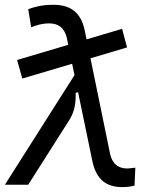

<svg xmlns="http://www.w3.org/2000/svg" viewBox="-29 -762 635 792"><path d="M63 -438 268.6 -499 278.3 -452.1 -8.8 0H87.4L257.3 -267.6C278.8 -301.8 284.2 -337.4 283.2 -378.9L293 -381.8L353 -92.8C369.6 -21 409.7 9.8 475.6 9.8C493.2 9.8 508.8 7.8 525.9 3.9L529.3 -70.3C510.7 -67.9 501 -66.9 497.6 -66.9C460 -66.9 435.1 -84 425.3 -126.5L344.2 -521.5L495.1 -566.4L474.6 -643.1L328.1 -599.6L319.3 -641.6C303.2 -712.4 259.8 -742.2 191.4 -742.2C144 -742.2 114.3 -733.9 87.4 -724.1L99.6 -649.4C124 -658.7 144.5 -665.5 174.3 -665.5C210 -665.5 236.3 -648.9 246.6 -606L252.4 -577.1L41.5 -514.6Z"/></svg>

Font: Cascadia Code SemiLight
Style: Italic
Weight: 350
Italic angle: -10°
Monospace: yes
Designer: Aaron Bell
Foundry: Saja Typeworks
Version: Version 2404.023